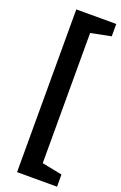

<svg xmlns="http://www.w3.org/2000/svg" viewBox="-164 -750 599 948"><g transform="rotate(20 136.0 -276.5)"><path d="M62 151V-704H272V-639L166 -618V66L272 87V151Z"/></g></svg>

Font: Faustina
Style: Bold
Weight: 700
Designer: Alfonso Garcia
Foundry: http://www.omnibus-type.com
Version: Version 1.200